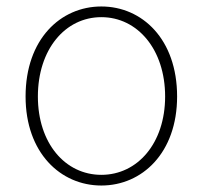

<svg xmlns="http://www.w3.org/2000/svg" viewBox="-20 -560 626 593"><path d="M293 13C419 13 527 -88 527 -262C527 -439 419 -540 293 -540C167 -540 59 -439 59 -262C59 -88 167 13 293 13ZM293 -20C181 -20 97 -118 97 -262C97 -407 181 -507 293 -507C405 -507 490 -407 490 -262C490 -118 405 -20 293 -20Z"/></svg>

Font: Kinto Sans Thin
Style: Regular
Weight: 100
Designer: Authors: Ryoko NISHIZUKA  (kana & ideographs); Paul D. Hunt (Latin, Greek & Cyrillic); Wenlong ZHANG  (bopomofo); Sandol
Foundry: Adobe Systems Incorporated, ookami Inc.
Version: Version 0.001